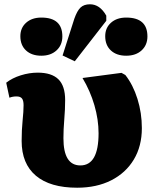

<svg xmlns="http://www.w3.org/2000/svg" viewBox="-20 -863 712 896"><path d="M340 13Q214 13 147.5 -43Q81 -99 81 -205Q81 -257 85.5 -300.5Q90 -344 90 -372Q90 -394 82.5 -403.5Q75 -413 57 -413Q39 -413 24 -407L9 -477Q37 -499 77 -511.5Q117 -524 156 -524Q221 -524 252.5 -493Q284 -462 284 -396Q284 -353 280 -306Q276 -259 276 -218Q276 -91 355 -91Q440 -91 440 -241Q440 -305 420.5 -372Q401 -439 365 -499L547 -523L565 -513Q601 -467 621.5 -401.5Q642 -336 642 -265Q642 -181 604.5 -118.5Q567 -56 499 -21.5Q431 13 340 13ZM329 -577 272 -604 327 -776Q340 -813 356 -828Q372 -843 400 -843Q446 -843 476 -790V-766ZM173 -603Q128 -603 101.5 -627.5Q75 -652 75 -694Q75 -733 102 -757Q129 -781 173 -781Q271 -781 271 -693Q271 -653 244 -628Q217 -603 173 -603ZM569 -603Q524 -603 497.5 -627.5Q471 -652 471 -694Q471 -733 498 -757Q525 -781 569 -781Q668 -781 668 -693Q668 -653 641 -628Q614 -603 569 -603Z"/></svg>

Font: Literata 12pt ExtraBold
Style: Regular
Weight: 800
Designer: Latin by Veronika Burian and Jose Scaglione. Greek by Irene Vlachou. Cyrillic by Vera Evstafieva.
Foundry: TypeTogether
Version: Version 3.002